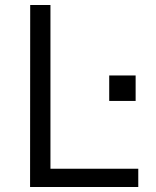

<svg xmlns="http://www.w3.org/2000/svg" viewBox="-20 -743 618 763"><path d="M100 -723H180.5V-72.5H529.5V0H99.5ZM519 -443V-342H414V-443Z"/></svg>

Font: Public Sans Thin Light
Style: Regular
Weight: 300
Version: Version 1.007